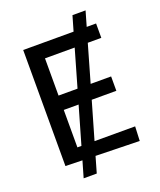

<svg xmlns="http://www.w3.org/2000/svg" viewBox="-163 -921 928 1114"><g transform="rotate(-20 300.5 -364.0)"><path d="M420.5 -819.6 393.8 -727.3H82.7V-10.7L186.8 -8.2L157.7 92.3H238.6L267 -6.4L537.6 0L541.5 -88.8H290.8L357.6 -320H509.6V-408.7H383.2L449.2 -638.5H532.7V-727.3H474.8L501.4 -819.6ZM185 -88.8V-320H276.6L209.9 -88.8ZM185 -408.7V-638.5H368.3L302.2 -408.7Z"/></g></svg>

Font: Inter 465
Style: Regular
Weight: 400
Designer: Rasmus Andersson
Foundry: rsms
Version: Version 3.019;Glyphs 3.1.2 (3151)